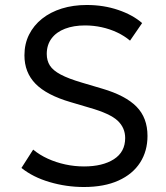

<svg xmlns="http://www.w3.org/2000/svg" viewBox="-20 -735 664 770"><path d="M316.5 15Q246 15 179 -4.8Q112 -24.5 66 -61.5L113 -135Q139 -113.5 172 -98.5Q205 -83.5 242 -75.5Q279 -67.5 317 -67.5Q391.5 -67.5 436.8 -96.5Q482 -125.5 482 -181.5Q482 -222.5 451.8 -251Q421.5 -279.5 339 -303L263 -325.5Q167 -353.5 122.5 -399Q78 -444.5 78 -513Q78 -559 96.5 -596Q115 -633 148.5 -659.8Q182 -686.5 227.8 -700.8Q273.5 -715 328 -715Q395.5 -715 453.8 -695.2Q512 -675.5 550 -642.5L501.5 -572Q479 -591 450 -604.8Q421 -618.5 388 -625.8Q355 -633 321 -633Q275.5 -633 240.8 -619.8Q206 -606.5 186.8 -580.8Q167.5 -555 167.5 -518.5Q167.5 -492 180 -472.2Q192.5 -452.5 223.5 -436Q254.5 -419.5 309 -403.5L390 -379.5Q483.5 -352 527.5 -307.2Q571.5 -262.5 571.5 -190Q571.5 -129 541.8 -82.8Q512 -36.5 455 -10.8Q398 15 316.5 15Z"/></svg>

Font: Geologica Roman Light
Style: Regular
Weight: 300
Designer: Sindre Bremnes, Frode Helland
Foundry: Monokrom Skriftforlag AS
Version: Version 1.010;gftools[0.9.28]